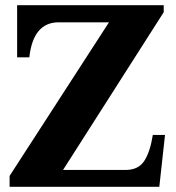

<svg xmlns="http://www.w3.org/2000/svg" viewBox="-20 -720 677 740"><path d="M17 -42 400 -634H206Q108 -634 93 -499H46V-700H611V-673L223 -65H464Q514 -65 536.5 -100.5Q559 -136 569 -200H616L594 0H17Z"/></svg>

Font: Taviraj ExtraBold
Style: Regular
Weight: 800
Designer: Katatrad Team
Foundry: CadsonDemak
Version: Version 1.001